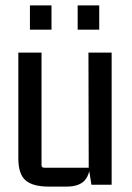

<svg xmlns="http://www.w3.org/2000/svg" viewBox="-20 -685 490 712"><path d="M226 7H161Q102 7 75 -16Q48 -39 48 -98V-490H134V-73Q134 -63 144 -63H309L308 -490H394V0H319L309 -63L315 -88Q315 -40 294.5 -16.5Q274 7 226 7ZM171 -575H91V-665H171ZM348 -575H268V-665H348Z"/></svg>

Font: Gemunu Libre ExtraLight Medium
Style: Regular
Weight: 500
Version: Version 1.100